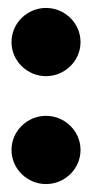

<svg xmlns="http://www.w3.org/2000/svg" viewBox="-20 -464 230 484"><path d="M9 -86C9 -38 49 0 96 0C143 0 183 -38 183 -86C183 -134 143 -172 96 -172C49 -172 9 -134 9 -86ZM9 -358C9 -310 49 -272 96 -272C143 -272 183 -310 183 -358C183 -406 143 -444 96 -444C49 -444 9 -406 9 -358Z"/></svg>

Font: Charger Pro
Style: UltraExt
Weight: 900
Designer: Jasper
Foundry: Cannot Into Space Fonts
Version: Version 1.09